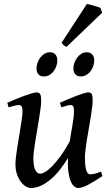

<svg xmlns="http://www.w3.org/2000/svg" viewBox="-20 -918 552 958"><path d="M491.2 -39.6Q451.7 -13.2 420.9 3.4Q390.1 20 369.6 20Q359.9 20 349.9 11.7Q339.8 3.4 332.5 -14.4Q325.2 -32.2 321.3 -60.8Q317.4 -89.4 319.3 -129.9Q299.8 -97.2 277.8 -69.8Q255.9 -42.5 232.2 -22.5Q208.5 -2.4 183.6 8.8Q158.7 20 133.8 20Q122.6 20 109.4 12.5Q96.2 4.9 84.5 -10.3Q72.8 -25.4 64.9 -47.9Q57.1 -70.3 57.1 -100.1Q57.1 -114.7 59.8 -136.5Q62.5 -158.2 66.4 -183.1Q70.3 -208 74.7 -234.6Q79.1 -261.2 83 -285.4Q86.9 -309.6 89.6 -329.3Q92.3 -349.1 92.3 -361.3Q92.3 -372.6 90.8 -379.2Q89.4 -385.7 86.7 -388.9Q84 -392.1 80.3 -393.1Q76.7 -394 72.3 -394Q67.9 -394 59.8 -392.3Q51.8 -390.6 43.5 -388.2Q34.2 -385.7 22.9 -382.3L16.6 -405.3Q37.1 -414.6 59.8 -423.8Q82.5 -433.1 102.8 -440.4Q123 -447.8 138.9 -452.4Q154.8 -457 161.6 -457Q175.8 -457 180.7 -447.8Q185.5 -438.5 185.5 -416Q185.5 -401.9 182.6 -378.9Q179.7 -356 175.3 -328.9Q170.9 -301.8 166 -272.7Q161.1 -243.7 156.7 -216.6Q152.3 -189.5 149.4 -166.5Q146.5 -143.6 146.5 -129.4Q146.5 -88.9 156 -70.1Q165.5 -51.3 180.7 -51.3Q189.9 -51.3 205.1 -59.8Q220.2 -68.4 239.3 -87.6Q258.3 -106.9 281 -137.7Q303.7 -168.5 328.1 -212.9Q331.1 -233.4 334.7 -254.2Q338.4 -274.9 341.6 -294.4Q344.7 -314 346.9 -331.1Q349.1 -348.1 349.1 -361.3Q349.1 -372.6 347.9 -379.2Q346.7 -385.7 344.2 -388.9Q341.8 -392.1 338.6 -393.1Q335.4 -394 331.1 -394Q326.7 -394 319.3 -392.3Q312 -390.6 304.7 -388.2Q295.9 -385.7 286.6 -382.3L278.8 -405.3Q299.3 -414.6 321.3 -423.8Q343.3 -433.1 362.8 -440.4Q382.3 -447.8 397.5 -452.4Q412.6 -457 419.9 -457Q433.6 -457 438 -447.8Q442.4 -438.5 442.4 -416Q442.4 -401.9 439.5 -379.6Q436.5 -357.4 432.4 -331.3Q428.2 -305.2 423.1 -276.9Q418 -248.5 413.8 -221.9Q409.7 -195.3 406.7 -172.1Q403.8 -148.9 403.8 -132.8Q403.8 -88.4 410.4 -68.4Q417 -48.3 429.2 -48.3Q441.9 -48.3 454.1 -51.5Q466.3 -54.7 483.9 -62ZM266.1 -617.7Q266.1 -603.5 261.5 -589.1Q256.8 -574.7 248 -563Q239.3 -551.3 226.8 -543.9Q214.4 -536.6 199.2 -536.6Q180.7 -536.6 171.4 -547.4Q162.1 -558.1 162.1 -575.7Q162.1 -588.9 166.7 -603.3Q171.4 -617.7 180.2 -629.6Q189 -641.6 201.4 -649.4Q213.9 -657.2 229 -657.2Q247.1 -657.2 256.6 -646Q266.1 -634.8 266.1 -617.7ZM450.2 -617.7Q450.2 -603.5 445.6 -589.1Q440.9 -574.7 432.1 -563Q423.3 -551.3 410.9 -543.9Q398.4 -536.6 382.8 -536.6Q365.2 -536.6 355.7 -547.4Q346.2 -558.1 346.2 -575.7Q346.2 -588.9 350.8 -603.3Q355.5 -617.7 364.3 -629.6Q373 -641.6 385.3 -649.4Q397.5 -657.2 412.6 -657.2Q430.7 -657.2 440.4 -646Q450.2 -634.8 450.2 -617.7ZM489.7 -854.5 312.5 -684.6Q304.7 -686.5 299.3 -691.2Q293.9 -695.8 287.1 -704.1L413.6 -898.4Q418.5 -897.5 428.2 -895Q438 -892.6 448.2 -889.6Q458.5 -886.7 467.8 -883.8Q477.1 -880.9 481 -878.9Z"/></svg>

Font: Gentium Book Basic
Style: Italic
Weight: 400
Italic angle: -8°
Designer: J. Victor Gaultney and Annie Olsen
Foundry: SIL International
Version: Version 1.102; 2013; Maintenance release